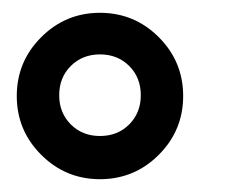

<svg xmlns="http://www.w3.org/2000/svg" viewBox="-20 -405 369 300"><path d="M6.2 -255Q6.2 -308.8 44.4 -346.9Q82.5 -385 136.2 -385Q190 -385 228.1 -346.9Q266.2 -308.8 266.2 -255Q266.2 -201.2 228.1 -163.1Q190 -125 136.2 -125Q82.5 -125 44.4 -163.1Q6.2 -201.2 6.2 -255ZM200 -256.2Q200 -283.8 181.9 -301.9Q163.8 -320 136.2 -320Q108.8 -320 90.6 -301.9Q72.5 -283.8 72.5 -256.2Q72.5 -228.8 90.6 -210.6Q108.8 -192.5 136.2 -192.5Q163.8 -192.5 181.9 -210.6Q200 -228.8 200 -256.2Z"/></svg>

Font: Cambay
Style: Regular
Weight: 400
Designer: Pooja Saxena
Foundry: Pooja Saxena
Version: Version 1.181;PS 001.181;hotconv 1.0.70;makeotf.lib2.5.58329